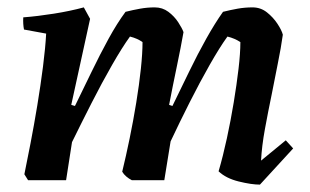

<svg xmlns="http://www.w3.org/2000/svg" viewBox="-20 -488 840 520"><path d="M684 12Q661 12 626.5 3.5Q592 -5 572 -24Q584 -65 594.5 -113.5Q605 -162 613 -210.5Q621 -259 626 -301.5Q631 -344 631 -374Q616 -384 596 -389Q575 -360 548 -312.5Q521 -265 493.5 -210.5Q466 -156 442 -105L425 0H337Q329 -4 322 -10Q315 -16 311 -23Q321 -64 331 -112.5Q341 -161 349 -210Q357 -259 361.5 -301.5Q366 -344 366 -374Q352 -384 332 -389Q311 -360 283.5 -312Q256 -264 228 -209Q200 -154 175 -103L159 0H56L46 -16Q53 -50 62.5 -99Q72 -148 81 -202.5Q90 -257 96.5 -308Q103 -359 105 -397L45 -408Q42 -423 43 -441Q82 -444 126 -451Q170 -458 207 -468L224 -437L173 -204L183 -201Q205 -246 228 -293.5Q251 -341 274 -383Q297 -425 320 -456Q340 -461 359.5 -464.5Q379 -468 399 -468Q420 -468 436 -456Q452 -444 462.5 -428Q473 -412 477 -401Q470 -361 459 -308.5Q448 -256 438 -204L447 -201Q469 -246 492 -293.5Q515 -341 538.5 -383Q562 -425 584 -456Q604 -461 623.5 -464.5Q643 -468 664 -468Q686 -468 703 -454.5Q720 -441 731.5 -423.5Q743 -406 746 -394Q741 -358 732.5 -316.5Q724 -275 716 -233Q706 -185 697.5 -138.5Q689 -92 687 -53L754 -108L774 -86Z"/></svg>

Font: Labrada SemiBold
Style: Italic
Weight: 600
Italic angle: -7°
Designer: Mercedes Jáuregui
Foundry: Omnibus-Type Team
Version: Version 1.000; ttfautohint (v1.8.4.7-5d5b)